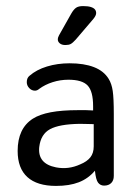

<svg xmlns="http://www.w3.org/2000/svg" viewBox="-20 -601 459 631"><path d="M286 -238Q271 -239 262.5 -239Q254 -239 248.5 -239Q243 -239 237 -239Q183 -239 146.5 -232Q110 -225 88 -211Q38 -179 38 -105Q38 -48 70 -19Q102 10 164 10Q208 10 239 -2Q270 -14 292 -40Q295 -10 302.5 -0.5Q310 9 322 9Q337 9 345.5 0.5Q354 -8 354 -23V-226Q354 -278 350.5 -302Q347 -326 337 -342Q321 -368 288.5 -380.5Q256 -393 209 -393Q169 -393 134.5 -382.5Q100 -372 77 -352Q68 -345 68 -331Q68 -320 76 -311.5Q84 -303 95 -303Q102 -303 109 -309Q128 -323 153 -331Q178 -339 205 -339Q250 -339 268 -320Q286 -301 286 -252ZM288 -193V-120Q288 -98 277 -84Q266 -70 244 -61Q205 -43 164 -51Q103 -63 109 -118Q114 -160 144.5 -176.5Q175 -193 242 -194Q262 -194 268.5 -193.5Q275 -193 288 -193ZM296 -558Q296 -565 292 -570Q288 -575 278.5 -578Q269 -581 253 -581Q238 -581 230 -575.5Q222 -570 214 -556L174 -485Q170 -478 170 -471Q170 -464 176.5 -458.5Q183 -453 195 -453Q206 -453 212.5 -456.5Q219 -460 229 -471L287 -539Q296 -550 296 -558Z"/></svg>

Font: Beiruti
Style: Regular
Weight: 400
Version: Version 1.00